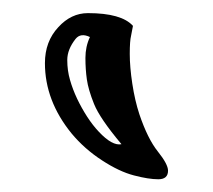

<svg xmlns="http://www.w3.org/2000/svg" viewBox="-20 -940 326 294"><path d="M237.3 -678.7Q237.3 -665.5 222.4 -665.5Q207.5 -665.5 185.1 -671.4Q162.6 -677.2 136 -694.6Q109.4 -711.9 89.8 -735.4Q48.8 -785.6 48.8 -843.3Q48.8 -876.5 69.3 -898.4Q88.9 -919.9 114.7 -919.9Q166 -919.9 183.6 -900.4Q183.6 -900.4 180.7 -885.3Q178.7 -877.4 178.7 -857.4Q178.7 -837.4 182.6 -811.8Q186.5 -786.1 193.4 -765.1Q206.1 -727.5 221.7 -708Q237.3 -688.5 237.3 -678.7ZM117.7 -883.3Q103.5 -890.1 95.7 -880.4Q83 -864.3 83 -848.1Q83 -832 87.2 -817.6Q91.3 -803.2 98.1 -788.8Q105 -774.4 113.5 -761.2Q122.1 -748 131.3 -738.3Q151.9 -716.3 166 -719.2Q132.8 -758.8 124 -780.8Q115.2 -802.7 113 -818.4Q110.8 -834 110.8 -851.3Q110.8 -868.7 117.7 -883.3Z"/></svg>

Font: Rye
Style: Regular
Weight: 400
Designer: Nicole Fally
Foundry: Nicole Fally
Version: Version 1.001